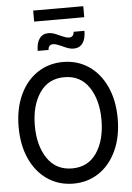

<svg xmlns="http://www.w3.org/2000/svg" viewBox="-66 -1083 785 1145"><g transform="rotate(-5 326.5 -510.5)"><path d="M30 -350Q30 -459 68 -541.5Q106 -624 173.5 -669Q241 -714 327 -714Q413 -714 480 -669Q547 -624 585 -541.5Q623 -459 623 -350Q623 -241 585 -158.5Q547 -76 480 -31Q413 14 327 14Q241 14 173.5 -31Q106 -76 68 -158.5Q30 -241 30 -350ZM526 -350Q526 -470 474.5 -546.5Q423 -623 327 -623Q231 -623 179 -546.5Q127 -470 127 -350Q127 -230 179 -153.5Q231 -77 327 -77Q423 -77 474.5 -153.5Q526 -230 526 -350ZM329 -809Q326 -810 308.5 -817.5Q291 -825 278 -825Q264 -825 256 -816.5Q248 -808 248 -793H183Q183 -841 202 -867Q221 -893 256 -893Q272 -893 288 -887.5Q304 -882 325 -872Q328 -871 345.5 -863.5Q363 -856 376 -856Q390 -856 398 -864.5Q406 -873 406 -888H471Q471 -840 452 -814Q433 -788 398 -788Q382 -788 366 -793.5Q350 -799 329 -809ZM177 -1035H477V-969H177Z"/></g></svg>

Font: Cabin Condensed
Style: Regular
Weight: 400
Width: 3
Version: Version 2.001